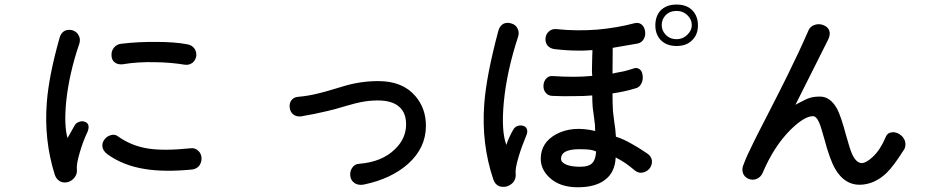

<svg xmlns="http://www.w3.org/2000/svg" viewBox="-20 -832 4040 823"><path d="M235.4 -669.9Q189.5 -507.8 180.7 -393.6Q168 -231.4 214.8 -83Q221.7 -62.5 239.3 -53.7Q253.9 -46.9 272.5 -51.8Q289.1 -57.6 299.8 -71.3Q311.5 -86.9 309.6 -105.5Q306.6 -127 322.3 -179.7Q335.9 -226.6 355.5 -267.6Q362.3 -285.2 358.4 -296.9Q353.5 -307.6 341.8 -310.5Q331.1 -314.5 319.3 -309.6Q305.7 -305.7 299.8 -293.9L288.1 -273.4L269.5 -240.2Q253.9 -293 263.7 -396.5Q276.4 -517.6 320.3 -645.5Q326.2 -666 316.4 -681.6Q308.6 -696.3 291 -702.1Q273.4 -707 257.8 -700.2Q241.2 -691.4 235.4 -669.9ZM500 -644.5Q480.5 -642.6 467.8 -627Q457 -613.3 458 -594.7Q458 -577.1 469.7 -566.4Q483.4 -553.7 506.8 -556.6Q570.3 -567.4 647.5 -565.4Q711.9 -564.5 771.5 -554.7Q791 -551.8 805.7 -563.5Q818.4 -574.2 821.3 -591.8Q823.2 -609.4 813.5 -624Q801.8 -639.6 780.3 -642.6Q727.5 -652.3 651.4 -652.3Q573.2 -653.3 500 -644.5ZM486.3 -247.1Q472.7 -257.8 456.1 -252.9Q439.5 -249 428.7 -235.4Q417 -220.7 418.9 -204.1Q420.9 -185.5 440.4 -170.9Q507.8 -122.1 601.6 -107.4Q684.6 -93.8 804.7 -105.5Q824.2 -108.4 835 -123Q844.7 -137.7 843.8 -155.3Q842.8 -173.8 830.1 -185.5Q816.4 -199.2 795.9 -196.3Q681.6 -184.6 615.2 -195.3Q543.9 -206.1 486.3 -247.1Z M1258.8 -417Q1239.3 -416 1228.5 -401.4Q1219.7 -388.7 1221.7 -371.1Q1223.6 -353.5 1235.4 -342.8Q1249 -331.1 1269.5 -333Q1328.1 -342.8 1380.9 -355.5Q1412.1 -362.3 1460 -377Q1506.8 -390.6 1528.3 -394.5Q1563.5 -401.4 1599.6 -401.4Q1661.1 -401.4 1691.4 -374Q1720.7 -348.6 1720.7 -298.8Q1720.7 -238.3 1672.9 -192.4Q1617.2 -137.7 1519.5 -129.9Q1500 -128.9 1489.3 -112.3Q1479.5 -97.7 1481.4 -78.1Q1483.4 -59.6 1498 -48.8Q1513.7 -36.1 1540 -41Q1657.2 -65.4 1729.5 -129.9Q1805.7 -198.2 1805.7 -293Q1805.7 -367.2 1760.7 -419.9Q1706.1 -484.4 1601.6 -484.4Q1549.8 -484.4 1501 -474.6Q1470.7 -468.8 1418 -452.1Q1370.1 -437.5 1344.7 -431.6Q1301.8 -420.9 1258.8 -417Z M2116.2 -700.2Q2064.5 -506.8 2055.7 -385.7Q2043 -215.8 2094.7 -62.5Q2101.6 -42 2119.1 -34.2Q2134.8 -28.3 2153.3 -33.2Q2170.9 -39.1 2181.6 -52.7Q2192.4 -68.4 2190.4 -86.9Q2187.5 -108.4 2203.1 -160.2Q2215.8 -203.1 2235.4 -250Q2243.2 -267.6 2238.3 -279.3Q2234.4 -289.1 2221.7 -293Q2210 -295.9 2198.2 -292Q2185.5 -287.1 2179.7 -275.4L2171.9 -261.7Q2166 -249 2162.1 -241.2Q2156.2 -228.5 2150.4 -210.9Q2127.9 -270.5 2139.6 -394.5Q2152.3 -527.3 2201.2 -675.8Q2207 -695.3 2197.3 -711.9Q2189.5 -726.6 2171.9 -731.4Q2154.3 -737.3 2138.7 -730.5Q2122.1 -721.7 2116.2 -700.2ZM2535.2 -182.6Q2533.2 -148.4 2519.5 -133.8Q2504.9 -117.2 2466.8 -117.2Q2429.7 -117.2 2408.2 -126Q2384.8 -135.7 2384.8 -151.4Q2384.8 -169.9 2401.4 -180.7Q2421.9 -192.4 2462.9 -192.4Q2493.2 -192.4 2507.8 -190.4Q2523.4 -188.5 2535.2 -182.6ZM2879.9 -812.5Q2835.9 -812.5 2810.5 -786.1Q2789.1 -761.7 2789.1 -722.7Q2789.1 -686.5 2810.5 -662.1Q2835.9 -634.8 2879.9 -634.8Q2924.8 -634.8 2949.2 -662.1Q2971.7 -685.5 2971.7 -722.7Q2971.7 -761.7 2949.2 -786.1Q2924.8 -812.5 2879.9 -812.5ZM2879.9 -785.2Q2908.2 -785.2 2927.7 -765.6Q2945.3 -748 2945.3 -724.6Q2945.3 -702.1 2927.7 -684.6Q2908.2 -664.1 2879.9 -664.1Q2850.6 -664.1 2832 -684.6Q2816.4 -702.1 2816.4 -724.6Q2816.4 -748 2832 -765.6Q2850.6 -785.2 2879.9 -785.2ZM2368.2 -707Q2346.7 -710 2333 -697.3Q2320.3 -686.5 2318.4 -668.9Q2316.4 -651.4 2326.2 -637.7Q2337.9 -623 2360.4 -621.1Q2412.1 -615.2 2455.1 -615.2Q2480.5 -614.3 2519.5 -617.2L2518.6 -589.8Q2517.6 -559.6 2517.6 -545.9Q2516.6 -523.4 2518.6 -506.8Q2482.4 -502.9 2438.5 -502.9Q2394.5 -502.9 2350.6 -505.9Q2332 -507.8 2321.3 -495.1Q2310.5 -483.4 2309.6 -465.8Q2308.6 -447.3 2318.4 -435.5Q2329.1 -420.9 2349.6 -420.9Q2390.6 -418.9 2438.5 -419.9Q2486.3 -419.9 2518.6 -422.9Q2518.6 -399.4 2520.5 -372.1Q2522.5 -356.4 2526.4 -328.1Q2529.3 -305.7 2530.3 -295.9Q2531.2 -280.3 2531.2 -270.5Q2433.6 -293.9 2364.3 -256.8Q2297.9 -220.7 2297.9 -151.4Q2297.9 -105.5 2335.9 -70.3Q2379.9 -29.3 2456.1 -29.3Q2530.3 -29.3 2571.3 -59.6Q2616.2 -91.8 2619.1 -157.2Q2641.6 -145.5 2662.1 -131.8Q2678.7 -120.1 2702.1 -100.6Q2718.8 -87.9 2737.3 -92.8Q2753.9 -96.7 2765.6 -111.3Q2776.4 -127 2774.4 -144.5Q2771.5 -163.1 2752 -175.8Q2710.9 -203.1 2685.5 -216.8Q2651.4 -236.3 2620.1 -246.1Q2619.1 -263.7 2617.2 -280.3Q2616.2 -290 2613.3 -307.6Q2609.4 -336.9 2607.4 -355.5Q2605.5 -388.7 2605.5 -431.6Q2627.9 -434.6 2654.3 -440.4Q2681.6 -446.3 2710 -455.1Q2723.6 -460.9 2730.5 -476.6Q2737.3 -492.2 2734.4 -509.8Q2732.4 -527.3 2721.7 -535.2Q2709 -544.9 2691.4 -537.1Q2676.8 -532.2 2654.3 -526.4Q2641.6 -523.4 2618.2 -519.5L2605.5 -516.6L2606.4 -627L2713.9 -645.5Q2731.4 -649.4 2740.2 -666Q2748 -680.7 2745.1 -698.2Q2742.2 -716.8 2730.5 -726.6Q2717.8 -737.3 2699.2 -732.4Q2627 -712.9 2541 -705.1Q2450.2 -698.2 2368.2 -707Z M3445.3 -701.2Q3406.2 -611.3 3354.5 -506.8Q3324.2 -445.3 3267.6 -335Q3225.6 -253.9 3209 -219.7Q3180.7 -163.1 3168 -128.9Q3158.2 -107.4 3165 -88.9Q3171.9 -72.3 3188.5 -65.4Q3205.1 -58.6 3221.7 -64.5Q3240.2 -71.3 3249 -90.8Q3296.9 -204.1 3368.2 -275.4Q3427.7 -334 3464.8 -334Q3479.5 -334 3491.2 -306.6Q3499 -289.1 3512.7 -239.3Q3537.1 -146.5 3560.5 -107.4Q3599.6 -40 3665 -40Q3728.5 -41 3780.3 -90.8Q3810.5 -120.1 3853.5 -188.5L3855.5 -190.4Q3865.2 -210 3858.4 -229.5Q3851.6 -247.1 3834 -257.8Q3817.4 -267.6 3800.8 -264.6Q3782.2 -261.7 3775.4 -242.2Q3753.9 -190.4 3720.7 -159.2Q3692.4 -132.8 3672.9 -132.8Q3649.4 -134.8 3632.8 -170.9Q3623 -192.4 3606.4 -252.9Q3585 -333 3568.4 -365.2Q3539.1 -418 3495.1 -418Q3467.8 -418 3450.2 -412.1Q3436.5 -408.2 3398.4 -387.7L3389.6 -382.8L3529.3 -661.1Q3541 -684.6 3534.2 -702.1Q3527.3 -717.8 3508.8 -724.6Q3491.2 -731.4 3472.7 -725.6Q3453.1 -719.7 3445.3 -701.2Z"/></svg>

Font: GungsuhChe
Style: Regular
Weight: 400
Monospace: yes
Version: Version 2.21